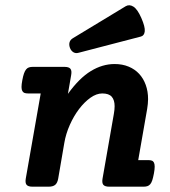

<svg xmlns="http://www.w3.org/2000/svg" viewBox="-20 -703 640 723"><path d="M453.6 -679.7Q467.3 -687.5 482.4 -678Q497.6 -668.5 512.2 -635.3Q526.9 -601.6 525.1 -585.2Q523.4 -568.8 510.7 -565.4L276.4 -504.4Q264.6 -501 255.9 -506.6Q247.1 -512.2 243.2 -523.4Q239.3 -534.2 241.9 -543.7Q244.6 -553.2 254.4 -559.1ZM133.3 -351.1H85.9Q77.6 -351.1 72.3 -353Q66.9 -355 64 -360.4Q61 -365.7 61 -375.5Q61 -385.3 64 -400.9Q66.9 -416.5 70.3 -426.3Q73.7 -436 78.4 -441.7Q83 -447.3 89.1 -449.2Q95.2 -451.2 103.5 -451.2H222.7Q239.3 -451.2 245.1 -444.1Q251 -437 248 -420.4L235.8 -349.6Q278.8 -409.2 322.3 -435.5Q365.7 -461.9 411.6 -461.9Q440.9 -461.9 464.4 -452.1Q487.8 -442.4 503.9 -425Q520 -407.7 528.8 -383.3Q537.6 -358.9 537.6 -329.6Q537.6 -320.8 536.6 -311.5Q535.6 -302.2 534.2 -293L500.5 -100.1H538.1Q546.4 -100.1 551.8 -98.1Q557.1 -96.2 559.8 -90.6Q562.5 -85 562.5 -75.2Q562.5 -65.4 559.6 -49.8Q556.6 -34.2 553.5 -24.4Q550.3 -14.6 545.7 -9.3Q541 -3.9 534.9 -2Q528.8 0 520.5 0H391.6Q375 0 369.1 -7.1Q363.3 -14.2 366.2 -30.8L408.7 -273.9Q411.6 -290 411.6 -303.2Q411.6 -326.2 400.9 -338.6Q390.1 -351.1 365.2 -351.1Q343.3 -351.1 320.6 -335Q297.9 -318.8 277.8 -292.5Q257.8 -266.1 242.9 -232.7Q228 -199.2 222.2 -165L199.2 -30.8Q196.3 -14.2 188 -7.1Q179.7 0 163.1 0H102.5Q85.9 0 80.1 -7.1Q74.2 -14.2 77.1 -30.8Z"/></svg>

Font: Courier Prime
Style: Bold Italic
Weight: 700
Monospace: yes
Designer: Alan Dague-Greene
Foundry: Quote-Unquote Apps
Version: Version 1.202